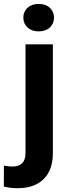

<svg xmlns="http://www.w3.org/2000/svg" viewBox="-69 -757 350 990"><path d="M51.3 -666Q51.3 -696.8 73 -716.8Q94.7 -736.8 130.4 -736.8Q166.5 -736.8 188 -716.8Q209.5 -696.8 209.5 -666Q209.5 -635.3 188 -615.2Q166.5 -595.2 130.4 -595.2Q94.7 -595.2 73 -615.2Q51.3 -635.3 51.3 -666ZM62.5 -528.3H203.6V31.7Q203.6 120.1 155.8 166.7Q107.9 213.4 22 213.4Q-14.6 213.4 -49.3 205.1L-48.8 97.2Q-25.9 101.6 -3.9 101.6Q62.5 101.6 62.5 31.7Z"/></svg>

Font: Vazirmatn UI FD
Style: Bold
Weight: 700
Designer: Saber Rastikerdar
Foundry: Saber Rastikerdar
Version: Version 33.003